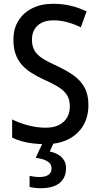

<svg xmlns="http://www.w3.org/2000/svg" viewBox="-20 -744 523 1004"><path d="M442.4 -195.3Q442.4 -132.8 414.8 -86.7Q387.2 -40.5 336.9 -15.4Q286.6 9.8 218.3 9.8Q184.1 9.8 153.1 6.1Q122.1 2.4 94.5 -5.1Q66.9 -12.7 43.5 -24.4V-119.6Q81.1 -100.6 127.4 -88.4Q173.8 -76.2 218.8 -76.2Q260.3 -76.2 288.3 -90.3Q316.4 -104.5 330.8 -129.6Q345.2 -154.8 345.2 -187Q345.2 -220.7 332 -243.9Q318.8 -267.1 289.3 -286.4Q259.8 -305.7 210 -327.6Q174.3 -344.2 144.8 -362.8Q115.2 -381.3 94.2 -405Q73.2 -428.7 61.8 -460.4Q50.3 -492.2 50.3 -535.2Q49.8 -593.3 76.2 -635.7Q102.5 -678.2 149.9 -701.4Q197.3 -724.6 259.3 -724.1Q308.6 -724.1 352.1 -713.4Q395.5 -702.6 432.6 -684.6L402.8 -601.1Q366.7 -618.7 330.8 -628.2Q294.9 -637.7 259.3 -637.7Q223.1 -637.7 198.2 -625.2Q173.3 -612.8 160.2 -590.3Q147 -567.9 147 -537.6Q147 -503.4 159.9 -480.5Q172.9 -457.5 201.7 -439Q230.5 -420.4 277.8 -398.9Q331.5 -374.5 368.2 -347.2Q404.8 -319.8 423.6 -283.4Q442.4 -247.1 442.4 -195.3ZM325.2 135.7Q325.2 185.5 291.7 212.9Q258.3 240.2 192.9 240.2Q175.3 240.2 160.4 238.3Q145.5 236.3 134.8 233.4V175.8Q145.5 178.2 159.4 179.9Q173.3 181.6 186.5 181.6Q216.8 181.6 233.2 170.4Q249.5 159.2 249.5 136.7Q249.5 111.8 227.3 98.9Q205.1 85.9 166.5 81.5L204.6 0H262.2L240.2 48.3Q265.6 53.7 284.7 64.9Q303.7 76.2 314.5 93.8Q325.2 111.3 325.2 135.7Z"/></svg>

Font: Open Sans SemiCondensed Medium
Style: Regular
Weight: 500
Width: 4
Designer: Monotype Design Team
Foundry: Monotype Imaging Inc.
Version: Version 3.000